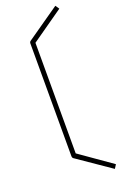

<svg xmlns="http://www.w3.org/2000/svg" viewBox="-177 -921 658 1036"><g transform="rotate(-20 152.5 -402.5)"><path d="M121 -720V-85L305 44L291 66L99 -66Q94 -70 94 -78V-727Q94 -734 99 -738L290 -871L305 -849Z"/></g></svg>

Font: Envoyer
Style: Regular
Weight: 400
Version: Version 0.1